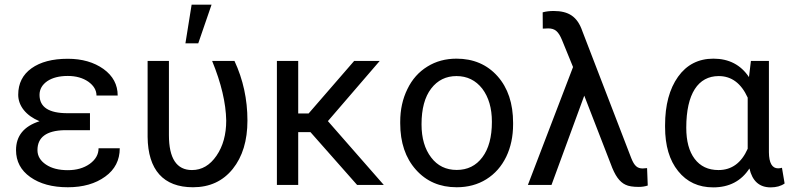

<svg xmlns="http://www.w3.org/2000/svg" viewBox="-20 -788 3370 818"><path d="M139.6 -148.4C139.6 -203.1 177.7 -231.4 253.9 -233.4H363.3V-305.7H267.6C188 -305.7 148.4 -331.5 148.4 -383.8C148.4 -407.7 159.7 -427.2 181.6 -442.4C203.6 -457 232.4 -464.4 269 -464.4C303.7 -464.4 333 -456.1 356.4 -439.9C379.4 -423.3 391.1 -403.8 391.1 -380.9H481.4C481.4 -427.2 461.4 -464.8 420.9 -494.1C380.4 -522.9 329.6 -537.6 269 -537.6C203.1 -537.6 151.9 -523.9 114.3 -497.1C76.7 -470.2 57.6 -432.6 57.6 -384.3C57.6 -336.9 91.3 -294.9 148.4 -271.5C81.5 -250 48.3 -209 48.3 -148.4C48.3 -100.6 68.4 -62.5 108.9 -33.7C149.4 -4.9 202.6 9.8 269 9.8C333.5 9.8 386.7 -5.4 428.2 -35.6C469.7 -65.4 490.2 -106 490.2 -156.2H399.9C399.9 -129.9 387.2 -107.9 362.3 -89.8C336.9 -71.8 305.7 -63 269 -63C230.5 -63 199.7 -70.8 175.8 -86.9C151.9 -103 139.6 -123.5 139.6 -148.4Z M770 -603.5H824.7L881.3 -768.1H796.4ZM608.9 -528.3V-204.6C610.4 -64.5 675.8 9.8 802.2 9.8C873 9.8 929.7 -16.1 971.7 -68.4C1013.2 -120.1 1034.2 -189 1034.2 -274.4C1034.2 -365.2 1015.6 -449.7 979 -528.3H883.8C922.4 -434.1 942.4 -349.6 943.8 -274.4C943.8 -215.3 930.2 -165 902.3 -124.5C874.5 -84 839.8 -63.5 797.9 -63.5C732.4 -63.5 699.7 -113.3 699.7 -212.4V-528.3Z M1501.5 0H1615.2L1377 -272L1597.7 -528.3H1488.8L1294.9 -304.7H1250.5V-528.3H1159.7V0H1250.5V-225.1H1302.7Z M1685.1 -262.7C1685.1 -180.7 1707.5 -114.7 1752 -64.9C1796.4 -15.1 1854 9.8 1925.8 9.8C1973.1 9.8 2015.6 -1.5 2052.2 -24.4C2088.9 -47.4 2116.7 -79.1 2136.7 -120.1C2156.2 -160.6 2166 -207 2166 -258.3V-264.6C2166 -347.2 2144 -413.6 2099.6 -463.4C2055.2 -513.2 1996.6 -538.1 1924.8 -538.1C1878.4 -538.1 1836.9 -526.9 1800.8 -504.4C1764.2 -481.9 1735.8 -450.2 1715.8 -408.7C1695.3 -367.2 1685.1 -320.8 1685.1 -269ZM1775.9 -258.3C1775.9 -324.2 1789.6 -375 1816.9 -410.6C1844.2 -446.3 1880.4 -463.9 1924.8 -463.9C1970.2 -463.9 2006.8 -445.8 2034.7 -410.2C2062 -374 2075.7 -327.1 2075.7 -269C2075.7 -204.1 2062 -153.8 2035.2 -118.2C2008.3 -82 1971.7 -64 1925.8 -64C1880.4 -64 1843.8 -81.5 1816.9 -117.2C1789.6 -152.8 1775.9 -199.7 1775.9 -258.3Z M2338.4 -741.2C2321.3 -741.2 2305.7 -739.3 2292 -735.4L2292.5 -666L2315.4 -667C2344.7 -667 2359.4 -653.8 2374.5 -617.2L2421.4 -502.4L2229 0H2329.6L2469.2 -380.4L2581.5 -90.8C2590.8 -64.9 2600.6 -44.9 2610.8 -30.8C2621.1 -16.6 2632.3 -6.8 2645 -1C2657.7 5.4 2676.8 8.3 2701.7 8.3C2715.3 8.3 2728 6.3 2739.7 2.4L2736.8 -71.8L2718.3 -70.3C2695.3 -70.3 2682.6 -81.1 2669.4 -114.3L2460.9 -655.8C2439.5 -717.8 2402.3 -741.2 2338.4 -741.2Z M3179.2 -528.3 3170.9 -459.5C3136.2 -511.7 3085.4 -538.1 3019.5 -538.1C2955.6 -538.1 2905.3 -512.2 2868.7 -460.9C2832 -409.2 2813.5 -340.3 2813.5 -254.4V-247.1C2813.5 -167.5 2832 -105 2869.1 -59.1C2906.2 -12.7 2956.1 10.3 3018.6 10.3C3086.4 10.3 3138.2 -16.6 3172.9 -70.3C3185.1 -16.6 3215.3 10.3 3263.2 10.3C3287.1 10.3 3307.1 4.9 3322.8 -6.3L3311.5 -73.2C3306.6 -71.8 3301.3 -70.8 3294.9 -70.8C3269.5 -70.8 3256.3 -93.8 3255.9 -139.2V-528.3ZM2903.8 -244.1C2903.8 -389.2 2954.6 -463.9 3042 -463.9C3096.7 -463.9 3137.7 -433.1 3165.5 -372.1V-154.3C3138.7 -93.8 3097.2 -63.5 3041 -63.5C2997.1 -63.5 2963.4 -79.6 2939.5 -111.3C2915.5 -143.1 2903.8 -187 2903.8 -244.1Z"/></svg>

Font: Roboto
Style: Regular
Weight: 400
Designer: Google
Version: Version 2.137; 2017